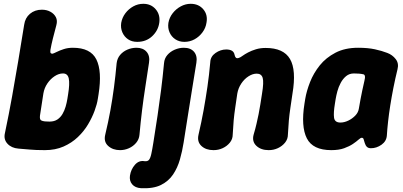

<svg xmlns="http://www.w3.org/2000/svg" viewBox="-20 -770 2119 1009"><path d="M216 19Q168 19 136.5 16Q105 13 77 11Q40 8 19 -15Q-2 -38 6 -71Q27 -171 43.5 -263Q60 -355 75.5 -447.5Q91 -540 107 -640Q112 -676 137.5 -697.5Q163 -719 200 -719Q225 -719 244.5 -708.5Q264 -698 273.5 -680Q283 -662 276 -637Q266 -600 258 -568Q250 -536 245 -508Q243 -494 247 -490.5Q251 -487 257 -488Q264 -490 279 -497.5Q294 -505 315.5 -512Q337 -519 363 -519Q456 -519 486.5 -457.5Q517 -396 498 -275L494 -250Q490 -223 477 -187.5Q464 -152 442.5 -116Q421 -80 389 -49.5Q357 -19 314 0Q271 19 216 19ZM240 -131Q265 -131 281.5 -142Q298 -153 308.5 -171Q319 -189 325 -210Q331 -231 334 -250L338 -275Q347 -330 341.5 -357Q336 -384 311 -384Q289 -384 267 -369.5Q245 -355 229 -331.5Q213 -308 208 -279L190 -162Q189 -151 190.5 -146Q192 -141 195 -138Q204 -133 216 -132Q228 -131 240 -131Z M611 19Q573 19 548.5 -3Q524 -25 533 -62Q549 -129 560 -189.5Q571 -250 579 -311Q587 -372 593 -438Q596 -463 611 -481Q626 -499 649 -509Q672 -519 697 -519Q732 -519 750.5 -497.5Q769 -476 763 -440Q753 -373 743.5 -312Q734 -251 726.5 -190Q719 -129 713 -62Q711 -38 695.5 -19.5Q680 -1 657.5 9Q635 19 611 19ZM701 -550Q673 -550 653 -563.5Q633 -577 623 -600Q613 -623 617 -650Q622 -678 639 -700.5Q656 -723 680.5 -736.5Q705 -750 733 -750Q774 -750 798.5 -721Q823 -692 817 -650Q811 -609 779.5 -579.5Q748 -550 701 -550Z M721 219Q690 217 674.5 198.5Q659 180 663 153Q668 120 689 96Q710 72 739 77Q755 79 762.5 70.5Q770 62 775 39.5Q780 17 786 -21Q798 -96 808 -163Q818 -230 826.5 -297Q835 -364 842 -438Q844 -463 859.5 -481Q875 -499 898.5 -509Q922 -519 946 -519Q982 -519 1000 -497.5Q1018 -476 1012 -440Q1000 -365 989 -298Q978 -231 967.5 -163.5Q957 -96 945 -21Q938 24 925.5 68Q913 112 889.5 147Q866 182 826 202Q786 222 721 219ZM949 -550Q922 -550 901.5 -563.5Q881 -577 871 -600Q861 -623 865 -650Q870 -678 887.5 -700.5Q905 -723 930 -736.5Q955 -750 982 -750Q1024 -750 1048.5 -721Q1073 -692 1065 -650Q1061 -623 1044 -600Q1027 -577 1002.5 -563.5Q978 -550 949 -550Z M1085 -443Q1086 -473 1112.5 -491.5Q1139 -510 1169 -510Q1187 -510 1198.5 -503.5Q1210 -497 1213 -481Q1215 -471 1220 -466.5Q1225 -462 1236 -466Q1243 -468 1254.5 -476.5Q1266 -485 1284 -494.5Q1302 -504 1325 -511Q1348 -518 1376 -518Q1470 -518 1504 -460Q1538 -402 1517 -278Q1511 -236 1506 -203Q1501 -170 1498 -137Q1495 -104 1493 -63Q1493 -39 1478 -20.5Q1463 -2 1440.5 8.5Q1418 19 1392 19Q1351 19 1327 -4Q1303 -27 1313 -63Q1322 -93 1328 -119.5Q1334 -146 1339 -170Q1344 -194 1348 -220.5Q1352 -247 1357 -278Q1367 -338 1360.5 -360.5Q1354 -383 1329 -383Q1308 -383 1286 -369Q1264 -355 1248 -331Q1232 -307 1227 -278Q1221 -236 1216 -203Q1211 -170 1208 -137Q1205 -104 1203 -63Q1203 -39 1188 -20.5Q1173 -2 1150.5 8.5Q1128 19 1102 19Q1062 19 1038.5 -3Q1015 -25 1023 -61Q1039 -130 1050 -191Q1061 -252 1070 -313.5Q1079 -375 1085 -443Z M1721 19Q1624 19 1592.5 -43Q1561 -105 1580 -225L1584 -250Q1591 -292 1609.5 -339Q1628 -386 1660.5 -426.5Q1693 -467 1743 -493Q1793 -519 1862 -519Q1913 -519 1950 -511Q1987 -503 2015 -492Q2042 -482 2059.5 -459.5Q2077 -437 2069 -406Q2057 -357 2047.5 -309Q2038 -261 2031 -216.5Q2024 -172 2019.5 -131.5Q2015 -91 2013 -58Q2011 -28 1985 -9.5Q1959 9 1929 9Q1916 9 1908.5 2Q1901 -5 1897 -18Q1893 -30 1891 -38Q1889 -46 1881 -46Q1875 -46 1864 -36Q1853 -26 1834.5 -13.5Q1816 -1 1788.5 9Q1761 19 1721 19ZM1769 -126Q1789 -126 1810 -136Q1831 -146 1847 -162.5Q1863 -179 1866 -200Q1871 -228 1875 -250.5Q1879 -273 1884 -295.5Q1889 -318 1895 -345Q1904 -379 1887 -380Q1879 -382 1866.5 -383Q1854 -384 1840 -384Q1816 -384 1799 -370Q1782 -356 1770.5 -334.5Q1759 -313 1753 -290.5Q1747 -268 1744 -250L1740 -225Q1732 -177 1735.5 -151.5Q1739 -126 1769 -126Z"/></svg>

Font: Winky Sans
Style: Bold Italic
Weight: 700
Italic angle: -8.97852°
Designer: Simon Atzbach
Foundry: typofactur
Version: Version 1.205